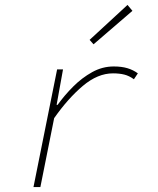

<svg xmlns="http://www.w3.org/2000/svg" viewBox="-20 -760 640 780"><path d="M116 0 212 -478H236L210 -334H214Q242 -373 277.5 -408.5Q313 -444 354.5 -467Q396 -490 442 -490Q474 -490 497.5 -483Q521 -476 540 -462L524 -438Q505 -452 485 -457Q465 -462 439 -462Q377 -462 316.5 -411Q256 -360 200 -280L144 0ZM360 -580 344 -598 498 -740 518 -716Z"/></svg>

Font: Source Code Pro ExtraLight ExtraLight
Style: Italic
Weight: 250
Italic angle: -11°
Monospace: yes
Version: Version 1.016;hotconv 1.0.116;makeotfexe 2.5.65601